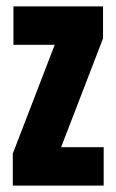

<svg xmlns="http://www.w3.org/2000/svg" viewBox="-20 -580 364 600"><path d="M20 0V-100L151 -440H22V-560H302V-460L171 -120H304V0Z"/></svg>

Font: Tektur Condensed SemiBold
Style: Regular
Weight: 600
Width: 3
Designer: Adam Jagosz
Foundry: Adam Jagosz
Version: Version 1.005;gftools[0.9.30]